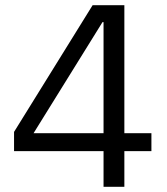

<svg xmlns="http://www.w3.org/2000/svg" viewBox="-20 -718 640 738"><path d="M378 0V-137H34V-211L336 -698H458V-206H562V-137H458V0ZM109 -206H378V-633H374Z"/></svg>

Font: PlemolJP35 Console
Style: Regular
Weight: 400
Version: v2.0.3; ttfautohint (v1.8.4.7-5d5b-dirty) -l 6 -r 45 -G 200 